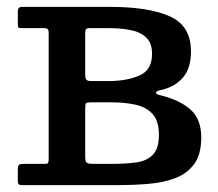

<svg xmlns="http://www.w3.org/2000/svg" viewBox="-20 -540 636 560"><path d="M110 -458H42.5Q35 -458 33.5 -460.2Q32 -462.5 32 -470V-507Q32 -520 44 -520H299.5Q413 -520 475 -492.5Q537 -465 537 -390Q537 -340 512.5 -312.5Q488 -285 445.5 -276.5Q434.5 -274 435 -269.5Q435.5 -265 444.5 -263Q503.5 -249 535.2 -220.8Q567 -192.5 567 -139.5Q567 -90.5 547 -62.5Q527 -34.5 492.5 -21Q458 -7.5 413.5 -3.8Q369 0 319.5 0H47.5Q38.5 0 35.2 -2Q32 -4 32 -12V-47Q32 -57 35.8 -59.5Q39.5 -62 48.5 -62H110.5Q118.5 -62 120.2 -65Q122 -68 122 -76V-446Q122 -458 110 -458ZM228.5 -442V-325.5Q228.5 -312 231.5 -307.8Q234.5 -303.5 247.5 -303.5H295.5Q349 -303.5 386.2 -319.5Q423.5 -335.5 423.5 -383Q423.5 -414.5 406.2 -430.8Q389 -447 360 -452.5Q331 -458 295.5 -458H242.5Q233.5 -458 231 -454.8Q228.5 -451.5 228.5 -442ZM228.5 -220.5V-84.5Q228.5 -70 232.2 -66Q236 -62 251.5 -62H305Q344.5 -62 375.8 -66Q407 -70 425.2 -88Q443.5 -106 443.5 -147Q443.5 -187 425.2 -207.2Q407 -227.5 375.8 -234.5Q344.5 -241.5 305 -241.5H247.5Q232.5 -241.5 230.5 -238.5Q228.5 -235.5 228.5 -220.5Z"/></svg>

Font: Besley* Medium
Style: Regular
Weight: 500
Designer: Owen Earl
Foundry: indestructible type*
Version: Version 3.000; ttfautohint (v1.8.3)